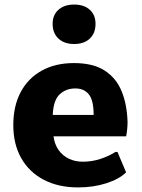

<svg xmlns="http://www.w3.org/2000/svg" viewBox="-20 -816 627 846"><path d="M324.2 9.8Q237.3 9.8 173.1 -23.7Q108.9 -57.1 73.7 -118.9Q38.6 -180.7 38.6 -264.6Q38.6 -349.1 71.3 -410.4Q104 -471.7 164.1 -504.9Q224.1 -538.1 305.7 -538.1Q390.1 -538.1 441.2 -505.1Q492.2 -472.2 515.9 -414.1Q539.6 -356 542 -279.8Q542 -261.7 540.5 -248Q539.1 -234.4 537.8 -226.1Q536.6 -217.8 535.6 -215.3H215.8Q220.2 -180.7 237.8 -155.5Q255.4 -130.4 283 -116.9Q310.5 -103.5 344.7 -103.5Q384.8 -103.5 421.6 -115.5Q458.5 -127.4 488.8 -146.5H497.6L535.6 -56.6Q505.4 -26.9 448.5 -8.5Q391.6 9.8 324.2 9.8ZM212.4 -309.6H392.6Q392.6 -374.5 371.3 -400.4Q350.1 -426.3 312 -426.3Q271 -426.3 243.2 -400.6Q215.3 -375 212.4 -309.6ZM306.6 -622.1Q263.2 -622.1 237.5 -646Q211.9 -669.9 211.9 -710.9Q211.9 -750 237.5 -772.9Q263.2 -795.9 306.6 -795.9Q350.6 -795.9 375.7 -772.9Q400.9 -750 400.9 -710.9Q400.9 -669.9 375.7 -646Q350.6 -622.1 306.6 -622.1Z"/></svg>

Font: Comme ExtraBold
Style: Regular
Weight: 800
Version: Version 1.000;gftools[0.9.27]